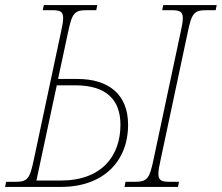

<svg xmlns="http://www.w3.org/2000/svg" viewBox="-35 -734 871 754"><path d="M-15 0H205C369 0 468 -99 468 -244C468 -365 390 -424 268 -424H193L232 -606C248 -683 257 -694 307 -694H343L347 -714H137L133 -694H169C201 -694 213 -689 213 -663C213 -650 210 -632 204 -606L98 -108C82 -31 73 -20 25 -20H-11ZM454 0H664L668 -20H633C600 -20 587 -25 587 -51C587 -64 590 -82 596 -108L702 -606C718 -683 727 -694 777 -694H812L816 -714H606L602 -694H637C670 -694 683 -689 683 -663C683 -650 680 -632 674 -606L568 -108C552 -31 543 -20 493 -20H458ZM108 -25 188 -399H260C384 -399 438 -341 438 -244C438 -123 366 -25 203 -25Z"/></svg>

Font: Noto Serif SemiCondensed Thin
Style: Italic
Weight: 100
Width: 4
Italic angle: -12°
Designer: Monotype Design Team
Foundry: Monotype Imaging Inc.
Version: Version 2.013